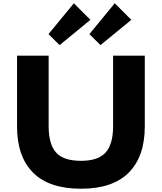

<svg xmlns="http://www.w3.org/2000/svg" viewBox="-20 -1153 997 1183"><path d="M872.1 -810.1V-374Q872.1 -189.5 773.7 -89.8Q675.3 9.8 479 9.8Q282.2 9.8 183.6 -89.4Q85 -188.5 85 -374V-810.1H279.8V-375Q279.8 -264.2 325.4 -213.1Q371.1 -162.1 479 -162.1Q585 -162.1 630.9 -213.4Q676.8 -264.6 676.8 -375V-810.1ZM435.1 -1132.8 537.1 -1030.8 347.2 -875 278.8 -942.9ZM687 -1132.8 789.1 -1030.8 599.1 -875 530.8 -942.9Z"/></svg>

Font: Sinkin Sans 800 Black
Style: Regular
Weight: 900
Designer: Keith Bates
Foundry: K-Type
Version: Sinkin Sans (version 1.0)  by Keith Bates   •   © 2014   www